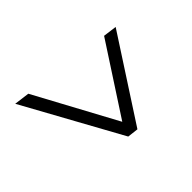

<svg xmlns="http://www.w3.org/2000/svg" viewBox="-142 -746 851 851"><g transform="rotate(45 284.0 -320.0)"><path d="M511.5 -294 54.5 -42.5 64 -115 446.5 -321.5 120 -534 128.5 -598 517.5 -345.5Z"/></g></svg>

Font: Merriweather 24pt SemiCondensed Light
Style: Italic
Weight: 300
Width: 4
Italic angle: -7.8°
Designer: Eben Sorkin
Foundry: Eben Sorkin
Version: Version 2.101